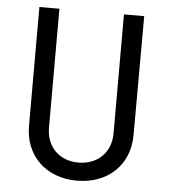

<svg xmlns="http://www.w3.org/2000/svg" viewBox="-51 -747 706 803"><g transform="rotate(5 301.5 -345.0)"><path d="M301 10C432 10 521 -76 521 -201L522 -700H437V-200C437 -121 382 -66 301 -66C220 -66 166 -121 166 -200V-700H82V-201C82 -76 171 10 301 10Z"/></g></svg>

Font: Finlandica
Style: Regular
Weight: 400
Designer: Niklas Ekholm, Juho Hiilivirta, Jaakko Suomalainen
Foundry: Helsinki Type Studio
Version: Version 2.000;Glyphs 3.2 (3202)